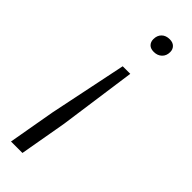

<svg xmlns="http://www.w3.org/2000/svg" viewBox="-232 -505 700 700"><g transform="rotate(45 118.5 -154.5)"><path d="M16 182 48 0 110 -300H149L107 0L75 182ZM153 -417Q136 -417 127.5 -426Q119 -435 119 -449Q119 -468 130.5 -479.5Q142 -491 162 -491Q178 -491 187 -482Q196 -473 196 -459Q196 -440 184 -428.5Q172 -417 153 -417Z"/></g></svg>

Font: Gantari Light
Style: Italic
Weight: 300
Italic angle: -10°
Version: Version 1.000